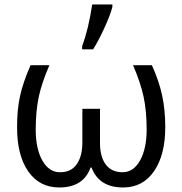

<svg xmlns="http://www.w3.org/2000/svg" viewBox="-20 -826 813 856"><path d="M244.1 9.8Q155.3 9.8 105.5 -62.5Q55.7 -134.8 56.2 -258.8Q55.7 -335 69.3 -397.5Q83 -460 116.2 -535.2H200.2Q167 -459 153.3 -396.5Q139.6 -334 139.2 -249Q139.2 -163.6 168.5 -110.8Q198.2 -58.1 247.1 -58.1Q295.9 -57.6 321.3 -92.8Q346.7 -127.9 347.2 -189V-340.8H425.8V-189Q425.8 -126.5 451.7 -92.3Q477.5 -58.1 526.4 -58.1Q575.2 -58.1 604.5 -110.8Q633.8 -163.6 633.8 -247.6Q633.8 -331.5 620.1 -395Q606.4 -458.5 573.2 -535.2H657.2Q689.5 -463.9 703.1 -399.4Q716.8 -335 716.8 -258.8Q716.8 -135.7 667 -63Q617.2 9.8 528.8 9.8Q421.4 9.8 388.2 -79.1H383.8Q352.1 9.8 244.1 9.8ZM481 -806.2V-794.9Q471.7 -758.8 445.3 -701.2Q418.9 -643.6 395 -606H346.2V-620.1Q375 -697.8 391.1 -806.2Z"/></svg>

Font: OpenSans-Regular
Style: Regular
Weight: 400
Foundry: Ascender Corporation
Version: Version 1.10